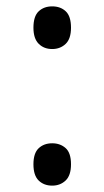

<svg xmlns="http://www.w3.org/2000/svg" viewBox="-20 -569 328 603"><path d="M144 -415Q118 -415 101.5 -431.5Q85 -448 85 -482Q85 -518 101.5 -533.5Q118 -549 144 -549Q170 -549 186.5 -533.5Q203 -518 203 -482Q203 -447 186 -431Q169 -415 144 -415ZM144 14Q118 14 101.5 -2Q85 -18 85 -53Q85 -88 101.5 -103.5Q118 -119 144 -119Q169 -119 186 -104Q203 -89 203 -53Q203 -18 186 -2Q169 14 144 14Z"/></svg>

Font: Noto Sans Gurmukhi SemiCondensed
Style: Regular
Weight: 400
Width: 4
Designer: Jelle Bosma - Monotype Design Team
Foundry: Monotype Imaging Inc.
Version: Version 2.004; ttfautohint (v1.8.4.7-5d5b)